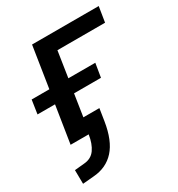

<svg xmlns="http://www.w3.org/2000/svg" viewBox="-164 -594 818 883"><g transform="rotate(-30 244.5 -152.0)"><path d="M20 184 19 111 71 106Q109 103 129 74.5Q149 46 156 0H60L91 -197H-2L9 -270H103L137 -488H491L478 -407H225L204 -270H347L335 -197H192L174 -80H259L249 -16Q234 79 191 126.5Q148 174 78 179Z"/></g></svg>

Font: Nunito Sans 12pt SemiBold
Style: Italic
Weight: 600
Italic angle: -9°
Designer: Vernon Adams
Foundry: Vernon Adams
Version: Version 3.101;gftools[0.9.27]